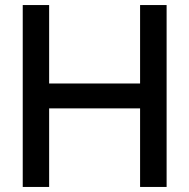

<svg xmlns="http://www.w3.org/2000/svg" viewBox="-20 -740 750 760"><path d="M70 0V-720H174.5V-409.5H534.5V-720H639.5V0H534.5V-311H174.5V0Z"/></svg>

Font: Manrope ExtraLight SemiBold
Style: Regular
Weight: 600
Version: Version 4.504